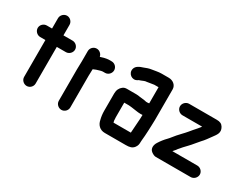

<svg xmlns="http://www.w3.org/2000/svg" viewBox="-79 -1117 2106 1660"><g transform="rotate(30 973.5 -287.0)"><path d="M160 -594V-491H108C77 -491 50 -465 50 -434C50 -403 77 -376 108 -376H160V-8C160 23 187 49 218 49C249 49 275 23 275 -8V-374H366C397 -374 424 -401 424 -432C424 -463 397 -489 366 -489H275V-594C275 -625 249 -652 218 -652C187 -652 160 -625 160 -594Z M806 -446C806 -477 780 -503 749 -503H719C693 -501 666 -494 643 -486C642 -485 641 -485 640 -485C636 -510 612 -534 583 -534C551 -534 525 -508 525 -476V-374C525 -351 523 -318 523 -293V21C523 52 550 78 581 78C612 78 638 52 638 21V-295C638 -317 640 -340 640 -361L641 -362C656 -370 679 -377 697 -382C706 -384 715 -388 725 -388H749C780 -388 806 -415 806 -446Z M1022 -87C1021 -92 1021 -96 1021 -101V-248H1067C1071 -248 1075 -248 1079 -247L1098 -245C1129 -242 1159 -234 1192 -234C1199 -234 1205 -234 1211 -235C1210 -222 1210 -210 1210 -198C1206 -146 1204 -99 1200 -52H1027C1023 -64 1022 -74 1022 -87ZM1200 -349H1181C1176 -350 1170 -351 1163 -353C1146 -355 1130 -357 1113 -359L1093 -362C1084 -363 1075 -363 1066 -363H981C966 -363 952 -359 941 -350C919 -333 906 -308 906 -273V-101C906 -70 910 -40 917 -14C925 29 956 63 1006 63H1216C1253 63 1278 57 1296 34C1311 14 1314 0 1314 -27C1314 -31 1314 -36 1315 -43C1318 -77 1321 -102 1322 -139C1323 -174 1326 -216 1326 -252V-556C1326 -599 1289 -627 1247 -627H1177C1143 -627 1113 -619 1083 -615C1057 -612 1034 -602 1013 -594C981 -584 946 -570 938 -536C926 -486 981 -446 1024 -474C1026 -475 1032 -480 1034 -480C1039 -482 1045 -484 1051 -486C1066 -491 1081 -501 1100 -501C1122 -506 1146 -507 1169 -512H1211V-351C1208 -351 1204 -350 1200 -349Z M1512 -405H1708C1699 -394 1690 -380 1680 -370C1661 -350 1646 -330 1627 -308C1604 -280 1576 -254 1553 -227C1535 -207 1520 -184 1501 -165C1479 -143 1458 -116 1441 -89C1422 -60 1416 -21 1445 2C1462 15 1478 22 1492 22H1840C1871 22 1898 -5 1898 -36C1898 -67 1871 -93 1840 -93H1591L1603 -107C1610 -114 1616 -122 1622 -131C1642 -156 1664 -179 1687 -203C1713 -229 1738 -264 1763 -291C1787 -315 1809 -348 1829 -375C1851 -406 1883 -439 1854 -488C1840 -511 1821 -520 1788 -520H1512C1481 -520 1454 -493 1454 -462C1454 -431 1481 -405 1512 -405Z"/></g></svg>

Font: Electronic
Style: UltHv
Weight: 900
Version: Version 1.011